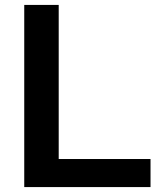

<svg xmlns="http://www.w3.org/2000/svg" viewBox="-20 -760 638 780"><path d="M78.5 0V-740H218.5V-114H591.5V0Z"/></svg>

Font: Encode Sans SemiExpanded SemiExpanded SemiBold
Style: Regular
Weight: 600
Width: 6
Designer: Multiple Designers
Foundry: Impallari Type
Version: Version 3.000; ttfautohint (v1.8.3) -l 8 -r 50 -G 200 -x 14 